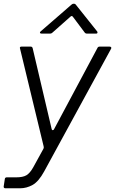

<svg xmlns="http://www.w3.org/2000/svg" viewBox="-37 -800 620 1034"><path d="M-8 214Q-13 214 -15.5 211Q-18 208 -17 203L-11 164Q-10 155 0 155H51Q86 155 105 144Q124 133 142 101L197 1Q200 -4 198 -12L71 -538L70 -542Q70 -549 79 -549H128Q137 -549 139 -540L241 -106Q242 -99 247 -99Q252 -99 254 -104L488 -542Q491 -549 500 -549H553Q559 -549 561.5 -545.5Q564 -542 561 -537L201 123Q171 178 138.5 196Q106 214 71 214ZM187 -619Q180 -619 178.5 -623Q177 -627 182 -631L348 -775Q353 -780 360 -780Q368 -780 372 -774L486 -631Q488 -629 488 -625Q488 -619 480 -619H432Q423 -619 419 -625L356 -709Q350 -718 342 -710L245 -624Q240 -619 233 -619Z"/></svg>

Font: Open Sauce Two Light Italic
Style: Regular
Weight: 300
Italic angle: -10°
Designer: Alfredo Marco Pradil
Foundry: Creative Sauce Fz LLC
Version: Version 1.477